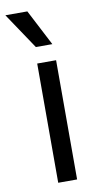

<svg xmlns="http://www.w3.org/2000/svg" viewBox="-121 -802 426 841"><g transform="rotate(-10 92.5 -381.5)"><path d="M67.4 -530.3H151.4V0H67.4ZM-33.2 -762.7H64.5L147.5 -602.5H74.2Z"/></g></svg>

Font: WEMIX Pretendard Variable
Style: Regular
Weight: 400
Designer: Base glyphs from Inter by Rasmus Andersson; Hangeul glyphs from Noto Sans CJK(Source Han Sans) by Jang Soo-young and Kan
Foundry: Kil Hyung-jin
Version: Version 1.000;Glyphs 3.2 (3208)